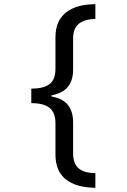

<svg xmlns="http://www.w3.org/2000/svg" viewBox="-20 -735 603 914"><path d="M434 159Q343 158 293.5 119Q244 80 244 0V-148Q244 -199 216 -221.5Q188 -244 129 -244V-313Q186 -313 215 -334Q244 -355 244 -408V-557Q244 -636 294 -675.5Q344 -715 434 -715V-645Q383 -644 355.5 -622Q328 -600 328 -551V-404Q328 -352 303 -321.5Q278 -291 225 -281V-276Q279 -266 303.5 -235Q328 -204 328 -153V-5Q328 44 354.5 66.5Q381 89 434 89Z"/></svg>

Font: Noto Sans Mono SemiCondensed
Style: Regular
Weight: 400
Width: 4
Designer: Monotype Design Team
Foundry: Monotype Imaging Inc.
Version: Version 2.014